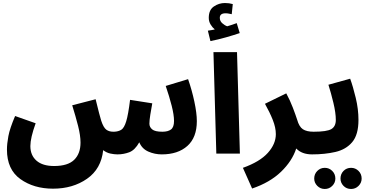

<svg xmlns="http://www.w3.org/2000/svg" viewBox="-20 -1017 2455 1271"><path d="M758 5Q798 5 835.5 -9Q873 -23 902 -75Q920 -32 962 -13.5Q1004 5 1051 5Q1158 5 1220.5 -51Q1283 -107 1283 -215Q1283 -268 1266.5 -345Q1250 -422 1225 -493L1077 -448Q1101 -378 1116.5 -317Q1132 -256 1132 -216Q1132 -175 1112 -160Q1092 -145 1055 -145Q1006 -145 987.5 -160.5Q969 -176 969 -198Q969 -220 975 -258Q981 -296 988 -333L841 -356Q829 -258 815.5 -214Q802 -170 783 -158Q764 -146 735 -145Q704 -144 684.5 -158Q665 -172 650 -218Q645 -234 636 -268Q627 -302 613 -360L458 -320Q481 -246 497 -183Q513 -120 513 -73Q513 0 471 41Q429 82 338 82Q262 82 221.5 46.5Q181 11 181 -50Q181 -104 216 -201L80 -249Q45 -167 35.5 -116Q26 -65 26 -27Q26 105 115 168.5Q204 232 331 232Q462 232 556 166.5Q650 101 663 -23Q685 -6 710.5 -0.5Q736 5 758 5Z M1412 0 1393 -672H1549L1568 0ZM1567 -798 1547 -864Q1519 -853 1484 -843Q1467 -849 1451 -863.5Q1435 -878 1435 -899Q1435 -929 1473 -929Q1484 -929 1494 -927Q1504 -925 1514 -923L1521 -990Q1497 -997 1469 -997Q1429 -997 1395.5 -974Q1362 -951 1362 -899Q1362 -875 1374 -855Q1386 -835 1402 -822Q1385 -818 1356 -814L1373 -745Q1424 -755 1476.5 -770Q1529 -785 1567 -798Z M2046 5Q2131 5 2131 -72Q2131 -102 2113 -123.5Q2095 -145 2056 -145Q2010 -145 1985 -161.5Q1960 -178 1947 -225Q1937 -256 1918.5 -304.5Q1900 -353 1875 -399L1734 -330Q1766 -273 1786 -222.5Q1806 -172 1806 -129Q1806 -64 1753 -5Q1700 54 1588 94L1649 231Q1767 191 1840.5 120Q1914 49 1941 -34Q1978 5 2046 5Z M2046 5Q2130 5 2200 -11Q2270 -27 2311.5 -76Q2353 -125 2353 -223Q2353 -294 2335 -369Q2317 -444 2298 -496L2154 -456Q2171 -403 2187 -336.5Q2203 -270 2203 -223Q2203 -180 2173.5 -162.5Q2144 -145 2056 -145ZM2304 234Q2333 234 2353.5 213.5Q2374 193 2374 165Q2374 135 2353.5 114.5Q2333 94 2304 94Q2274 94 2254 114.5Q2234 135 2234 165Q2234 193 2254 213.5Q2274 234 2304 234ZM2130 234Q2159 234 2179.5 213.5Q2200 193 2200 165Q2200 135 2179.5 114.5Q2159 94 2130 94Q2101 94 2080.5 114.5Q2060 135 2060 165Q2060 193 2080.5 213.5Q2101 234 2130 234Z"/></svg>

Font: Noto Sans Arabic SemiCondensed Extra
Style: Regular
Weight: 800
Width: 4
Designer: Nadine Chahine - Monotype Design Team
Foundry: Monotype Imaging Inc.
Version: Version 1.902